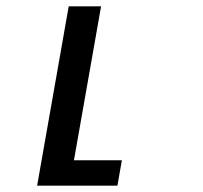

<svg xmlns="http://www.w3.org/2000/svg" viewBox="-20 -585 640 605"><path d="M196.5 -565H298.5L213 -80H364L350 0H97Z"/></svg>

Font: JuliaMono Medium
Style: Italic
Weight: 500
Italic angle: -9°
Monospace: yes
Designer: cormullion
Foundry: corm
Version: Version 0.054; ttfautohint (v1.8.4)